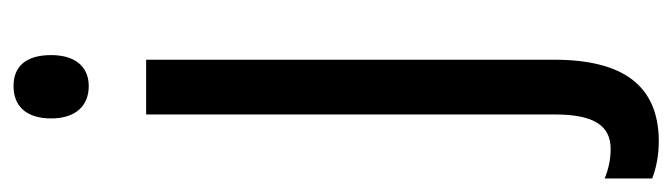

<svg xmlns="http://www.w3.org/2000/svg" viewBox="-410 -394 1018 291"><g transform="rotate(-90 99.5 -249.0)"><path d="M65 -681C65 -644 84 -624 114 -624C143 -624 161 -644 161 -681C161 -719 144 -738 114 -738C84 -738 65 -719 65 -681ZM32 240C114 239 154 187 154 81V-537H71V83C71 143 53 167 19 167C3 167 -11 164 -26 158V230C-10 236 8 240 32 240Z"/></g></svg>

Font: Noto Sans Gurmukhi UI Condensed
Style: Regular
Weight: 400
Width: 3
Designer: Jelle Bosma - Monotype Design Team
Foundry: Monotype Imaging Inc.
Version: Version 2.004